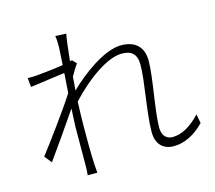

<svg xmlns="http://www.w3.org/2000/svg" viewBox="-113 -924 1226 1095"><g transform="rotate(-15 500.0 -376.5)"><path d="M305 -719 299 -613C244 -604 173 -597 139 -594C122 -593 105 -592 87 -593L92 -539C159 -549 254 -561 296 -567L288 -451C242 -377 117 -207 62 -136L96 -93C154 -174 231 -284 283 -361L278 -256C278 -156 277 -115 277 -19C277 -3 276 15 274 31H331C330 15 328 -3 327 -20C323 -107 324 -154 324 -251C324 -292 326 -340 328 -390C427 -497 554 -589 640 -589C696 -589 728 -565 728 -501C728 -401 690 -226 690 -113C690 -39 731 -2 793 -2C852 -2 916 -31 973 -90L963 -144C908 -85 853 -54 799 -54C756 -54 738 -87 738 -125C738 -225 779 -412 779 -510C779 -590 734 -636 649 -636C547 -636 407 -528 332 -454L338 -534C351 -558 367 -583 380 -602L357 -626L345 -623C352 -698 360 -759 365 -781L301 -784C305 -762 305 -738 305 -719Z"/></g></svg>

Font: Noto Sans HK Light
Style: Regular
Weight: 300
Designer: Ryoko NISHIZUKA 西塚涼子 (kana, bopomofo & ideographs); Paul D. Hunt (Latin, Greek & Cyrillic); Sandoll Communications 산돌커뮤니
Foundry: Adobe
Version: Version 2.004;hotconv 1.0.118;makeotfexe 2.5.65603